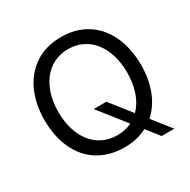

<svg xmlns="http://www.w3.org/2000/svg" viewBox="-171 -874 1074 1088"><g transform="rotate(-30 366.0 -329.5)"><path d="M682 -352C682 -564 566 -715 368 -715C302 -715 245 -700 198 -669C102 -607 51 -492 51 -353C51 -284 63 -222 88 -167C137 -58 235 7 368 7C423 7 473 -4 516 -27L581 56H664L570 -63C642 -127 682 -229 682 -352ZM367 -73C228 -73 142 -190 142 -354C142 -516 228 -636 367 -636C506 -636 592 -519 592 -354C592 -259 564 -181 515 -132L407 -269H324L462 -94C434 -80 402 -73 367 -73Z"/></g></svg>

Font: Be Vietnam
Style: Regular
Weight: 400
Designer: Gabriel Lam
Foundry: TypeRant
Version: Version 4.000